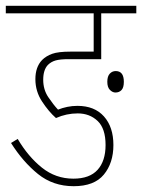

<svg xmlns="http://www.w3.org/2000/svg" viewBox="-20 -642 490 662"><path d="M248 -251Q209 -251 173 -235Q148 -257 125 -292Q102 -327 102 -369Q102 -411 125 -435Q139 -449 160 -456.5Q181 -464 223 -464H303V-596H0V-622H450V-596H329V-438H217Q187 -438 171.5 -433.5Q156 -429 145 -418Q129 -401 129 -367Q129 -333 146.5 -307Q164 -281 180 -264Q195 -270 212 -273.5Q229 -277 247 -277Q306 -277 338.5 -240.5Q371 -204 371 -142Q371 -80 338 -40Q305 0 234 0Q163 0 111 -42Q59 -84 18 -149L41 -163Q77 -102 124.5 -64Q172 -26 233 -26Q289 -26 316.5 -56.5Q344 -87 344 -142Q344 -199 316.5 -225Q289 -251 248 -251ZM350 -360Q350 -379 358.5 -388Q367 -397 379 -397Q407 -397 407 -360Q407 -340 399 -331.5Q391 -323 378 -323Q368 -323 359 -332Q350 -341 350 -360Z"/></svg>

Font: Noto Sans ExtraCondensed Thin
Style: Regular
Weight: 100
Width: 2
Designer: Monotype Design Team
Foundry: Monotype Imaging Inc.
Version: Version 2.013; ttfautohint (v1.8.4.7-5d5b)